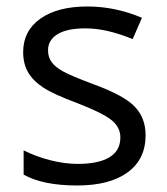

<svg xmlns="http://www.w3.org/2000/svg" viewBox="-20 -565 517 595"><path d="M431.2 -146Q431.2 -71.3 375.5 -30.8Q319.8 9.8 219.2 9.8Q112.8 9.8 53.2 -23.9V-99.1Q91.8 -79.6 136 -68.4Q180.2 -57.1 221.2 -57.1Q284.7 -57.1 318.8 -77.4Q353 -97.7 353 -139.2Q353 -170.4 325.9 -192.6Q298.8 -214.8 220.2 -245.1Q145.5 -272.9 114 -293.7Q82.5 -314.5 67.1 -340.8Q51.8 -367.2 51.8 -403.8Q51.8 -469.2 105 -507.1Q158.2 -544.9 251 -544.9Q337.4 -544.9 419.9 -509.8L391.1 -443.8Q310.5 -477.1 245.1 -477.1Q187.5 -477.1 158.2 -459Q128.9 -440.9 128.9 -409.2Q128.9 -387.7 139.9 -372.6Q150.9 -357.4 175.3 -343.8Q199.7 -330.1 269 -304.2Q364.3 -269.5 397.7 -234.4Q431.2 -199.2 431.2 -146Z"/></svg>

Font: f04114697
Style: Regular
Weight: 400
Foundry: Ascender Corporation
Version: Version 1.10